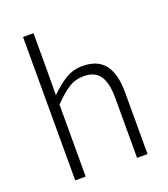

<svg xmlns="http://www.w3.org/2000/svg" viewBox="-144 -897 877 1000"><g transform="rotate(-20 294.5 -397.5)"><path d="M100.1 0V-794.9H158.2V-566.9L157.2 -451.2Q197.3 -491.7 240.7 -519.3Q284.2 -546.9 338.9 -546.9Q422.4 -546.9 461.7 -495.4Q501 -443.8 501 -340.8V0H442.9V-333Q442.9 -416 415.3 -455.6Q387.7 -495.1 326.2 -495.1Q279.3 -495.1 241.9 -470.9Q204.6 -446.8 158.2 -398.9V0Z"/></g></svg>

Font: Source Han Sans CN Light
Style: Regular
Weight: 300
Designer: Ryoko NISHIZUKA  (kana, bopomofo & ideographs); Paul D. Hunt (Latin, Greek & Cyrillic); Sandoll Communications , Soo-you
Foundry: Adobe
Version: Version 2.000;hotconv 1.0.107;makeotfexe 2.5.65593